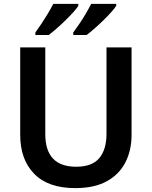

<svg xmlns="http://www.w3.org/2000/svg" viewBox="-20 -958 781 988"><path d="M657 -264Q657 -184 625 -122Q593 -60 529 -25Q465 10 367 10Q228 10 156 -63.5Q84 -137 84 -264V-714H213V-268Q213 -100 372 -100Q454 -100 491 -144.5Q528 -189 528 -269V-714H657ZM578 -928Q570 -915 552 -895Q534 -875 511.5 -853Q489 -831 466 -811Q443 -791 426 -778H357V-791Q371 -810 388.5 -835.5Q406 -861 422 -888.5Q438 -916 449 -938H578ZM383 -928Q375 -915 357 -895Q339 -875 316.5 -853Q294 -831 271 -811Q248 -791 231 -778H162V-791Q176 -810 193 -835.5Q210 -861 226.5 -888.5Q243 -916 254 -938H383Z"/></svg>

Font: Noto Sans Meetei Mayek SemiBold
Style: Regular
Weight: 600
Designer: Monotype Design Team and Neelakash Kshetrimayum
Foundry: Monotype Imaging Inc.
Version: Version 2.002; ttfautohint (v1.8.4.7-5d5b)